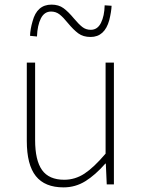

<svg xmlns="http://www.w3.org/2000/svg" viewBox="-20 -798 617 831"><path d="M96 -188V-527H132V-192Q132 -104 162 -62Q192 -20 258 -20Q305 -20 345.5 -46.5Q386 -73 437 -133V-527H473V0H442L438 -90H436Q392 -40 349 -13.5Q306 13 255 13Q174 13 135 -36Q96 -85 96 -188ZM274 -698Q254 -723 238 -735.5Q222 -748 201 -748Q172 -748 157 -718.5Q142 -689 140 -640L110 -643Q111 -672 121 -706Q140 -778 203 -778Q234 -778 255 -762.5Q276 -747 300 -718Q321 -693 336.5 -681Q352 -669 373 -669Q402 -669 417 -699Q432 -729 433 -775L463 -773Q462 -748 453 -711Q433 -638 372 -638Q340 -638 319 -653.5Q298 -669 274 -698Z"/></svg>

Font: Merged Yaku Han JP Thin
Style: Regular
Weight: 250
Designer: Ryoko NISHIZUKA 西塚涼子 (kana, bopomofo & ideographs); Paul D. Hunt (Latin, Greek & Cyrillic); Sandoll Communications 산돌커뮤니
Foundry: Adobe
Version: Version 2.004